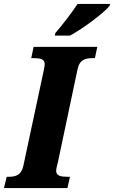

<svg xmlns="http://www.w3.org/2000/svg" viewBox="-41 -951 577 971"><path d="M236 -771H313C379 -806 487 -888 513 -921L516 -931H351C323 -887 272 -822 239 -784ZM-21 0H300L313 -57H302C268 -57 243 -61 243 -87C243 -99 248 -113 253 -136L351 -600C361 -650 392 -657 428 -657H439L451 -714H129L117 -657H127C162 -657 185 -653 185 -627C185 -621 184 -610 179 -589L77 -112C67 -64 36 -57 3 -57H-7Z"/></svg>

Font: Noto Serif ExtraCondensed Black
Style: Italic
Weight: 900
Width: 2
Italic angle: -12°
Designer: Monotype Design Team
Foundry: Monotype Imaging Inc.
Version: Version 2.014